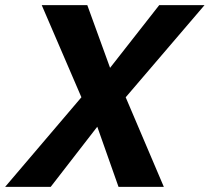

<svg xmlns="http://www.w3.org/2000/svg" viewBox="-82 -730 819 750"><path d="M236 -350 81 -710H259L348 -465L540 -710H717L409 -350L558 0H381L298 -235L116 0H-62Z"/></svg>

Font: Raleway-v4020 ExtraBold
Style: Italic
Weight: 800
Italic angle: -12°
Designer: Matt McInerney, Pablo Impallari, Rodrigo Fuenzalida
Foundry: Matt McInerney, Pablo Impallari, Rodrigo Fuenzalida
Version: Version 4.020;PS 004.020;hotconv 1.0.88;makeotf.lib2.5.64775